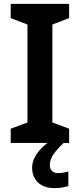

<svg xmlns="http://www.w3.org/2000/svg" viewBox="-20 -734 410 986"><path d="M335 0H35V-73L121 -105V-608L35 -641V-714H335V-641L249 -608V-105L335 -73ZM236 113Q236 134 247.5 144.5Q259 155 278 155Q294 155 307.5 152Q321 149 331 147V222Q315 226 298.5 229Q282 232 260 232Q205 232 175 203Q145 174 145 127Q145 98 160 71Q175 44 198 22Q221 0 248 -16L307 0Q273 32 254.5 58.5Q236 85 236 113Z"/></svg>

Font: Noto Sans Armenian SemiBold
Style: Regular
Weight: 600
Designer: Monotype Design Team
Foundry: Monotype Imaging Inc.
Version: Version 2.007